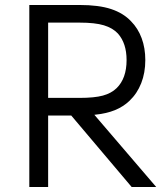

<svg xmlns="http://www.w3.org/2000/svg" viewBox="-20 -751 672 771"><path d="M97.7 -731H298.8Q377 -731 426.3 -714.6Q475.6 -698.2 506.3 -665.5Q534.2 -637.2 548.8 -597.7Q563.5 -558.1 563.5 -509.8Q563.5 -458.5 547.1 -417Q530.8 -375.5 500 -346.2Q475.6 -322.8 441.7 -308.8Q407.7 -294.9 358.9 -290L607.4 0H508.8L266.1 -287.1H173.3V0H97.7ZM298.8 -357.9Q359.4 -357.9 393.3 -367.2Q427.2 -376.5 448.2 -397Q488.3 -436 488.3 -509.8Q488.3 -577.1 453.6 -616.2Q432.6 -638.7 397.2 -649.4Q361.8 -660.2 298.8 -660.2H173.3V-357.9Z"/></svg>

Font: Glacial Indifference
Style: Regular
Weight: 400
Designer: Alfredo Marco Pradil
Foundry: Alfredo Marco Pradil
Version: Version 1.312